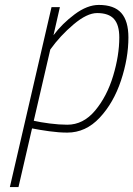

<svg xmlns="http://www.w3.org/2000/svg" viewBox="-20 -529 541 779"><path d="M189 -500H223L197 -386Q232 -433 283 -471Q334 -509 381 -509Q443 -509 472 -476.5Q501 -444 501 -377Q501 -293 471 -202.5Q441 -112 384.5 -51.5Q328 9 253 9Q219 9 179.5 3.5Q140 -2 110 -8L55 230H20ZM464 -377Q464 -428 442.5 -452Q421 -476 374 -476Q333 -476 278.5 -430Q224 -384 184 -328L117 -39Q143 -33 181.5 -28Q220 -23 253 -23Q318 -23 366 -80.5Q414 -138 439 -221Q464 -304 464 -377Z"/></svg>

Font: Cairo ExtraLight
Style: Italic
Weight: 275
Italic angle: -13°
Designer: Mohamed Gaber, Accademia di Belle Arti di Urbino and others
Foundry: Kief Type Foundry, Accademia di Belle Arti di Urbino and others
Version: Version 3.011